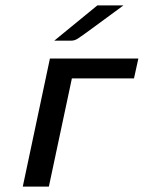

<svg xmlns="http://www.w3.org/2000/svg" viewBox="-20 -688 530 708"><path d="M64 0 164.1 -472.2H490.2L474.1 -398.9H245.1L160.2 0ZM180.2 -538.1 338.9 -668H435.1Q389.2 -633.8 330.1 -590.8Q275.9 -550.8 264.9 -544.4Q253.9 -538.1 243.2 -538.1Z"/></svg>

Font: CMU Bright
Style: SemiBoldOblique
Weight: 600
Italic angle: -12°
Version: Version 0.7.0